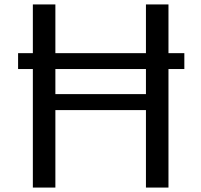

<svg xmlns="http://www.w3.org/2000/svg" viewBox="-20 -845 907 865"><path d="M128 0V-825H229.5V-421H637.5V-825H739V0H637.5V-349H229.5V0ZM61.5 -534V-605.5H810.5V-534Z"/></svg>

Font: Spartan Thin Medium
Style: Regular
Weight: 500
Version: Version 1.004